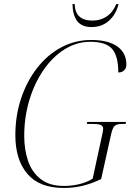

<svg xmlns="http://www.w3.org/2000/svg" viewBox="-20 -921 652 951"><path d="M296 10Q175 10 115.5 -60Q56 -130 56 -251Q56 -348 84.5 -433.5Q113 -519 164 -584.5Q215 -650 283.5 -686.5Q352 -723 432 -723Q516 -723 561 -691Q606 -659 606 -601Q606 -583 595 -572.5Q584 -562 566 -562Q566 -643 535.5 -678.5Q505 -714 427 -714Q360 -714 300.5 -677Q241 -640 196 -575Q151 -510 125.5 -425.5Q100 -341 100 -247Q100 -180 119 -124Q138 -68 181.5 -34Q225 0 297 0Q336 0 373 -9Q410 -18 439 -36L486 -253Q488 -262 489.5 -269.5Q491 -277 491 -284Q491 -296 480 -301.5Q469 -307 440 -307H410L412 -317H604L602 -307H585Q559 -307 548 -297.5Q537 -288 529 -250L481 -34Q435 -12 390.5 -1Q346 10 296 10ZM433 -787Q385 -787 362.5 -816.5Q340 -846 339 -901H350Q352 -819 438 -819Q478 -819 508.5 -839.5Q539 -860 556 -901H567Q555 -850 520 -818.5Q485 -787 433 -787Z"/></svg>

Font: Noto Serif Display SemiCondensed ExtraLight
Style: Italic
Weight: 200
Width: 4
Italic angle: -12°
Designer: Monotype Design Team
Foundry: Monotype Imaging Inc.
Version: Version 2.009